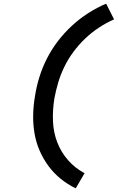

<svg xmlns="http://www.w3.org/2000/svg" viewBox="-20 -861 640 1042"><path d="M391 161Q347 140 309.5 109.5Q272 79 243.5 40.5Q215 2 195.5 -42.5Q176 -87 167.5 -136Q159 -185 160 -236.5Q161 -288 170 -340Q178 -392 194 -443.5Q210 -495 235 -544Q260 -593 294 -637.5Q328 -682 369.5 -720.5Q411 -759 458.5 -789.5Q506 -820 556 -841L599 -756Q556 -737 516 -710.5Q476 -684 441.5 -651Q407 -618 378.5 -579.5Q350 -541 329.5 -499Q309 -457 296 -413.5Q283 -370 275 -326Q265 -264 267.5 -203Q270 -142 291 -88Q312 -34 350 9Q388 52 439 79Z"/></svg>

Font: Iosevka SS04 Semibold Extended
Style: Italic
Weight: 600
Width: 7
Italic angle: -9°
Monospace: yes
Designer: Belleve Invis
Foundry: Belleve Invis
Version: Version 19.0.0; ttfautohint (v1.8.4)